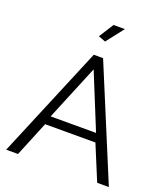

<svg xmlns="http://www.w3.org/2000/svg" viewBox="-162 -1031 1000 1144"><g transform="rotate(20 338.0 -458.5)"><path d="M12 0H87L178 -222H497L589 0H663L368 -710H309ZM193 -277 338 -628 481 -277ZM431 -917H359L300 -824L345 -807Z"/></g></svg>

Font: Raleway Reg
Style: Regular
Weight: 400
Designer: Matt McInerney, Pablo Impallari, Rodrigo Fuenzalida
Foundry: Matt McInerney, Pablo Impallari, Rodrigo Fuenzalida
Version: Version 3.00 July 28, 2015